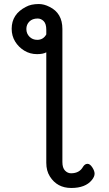

<svg xmlns="http://www.w3.org/2000/svg" viewBox="-20 -733 540 954"><path d="M436 162Q404 201 334 201Q264 201 228 144Q210 116 210 76V-473Q194 -464 164 -464Q129 -464 100.5 -481.5Q72 -499 55 -527Q38 -555 38 -590Q38 -663 109 -699Q134 -713 173 -713Q199 -713 226 -699Q290 -668 290 -589V72Q290 101 303 114.5Q316 128 333 128Q375 128 393 95Q402 81 415 81Q427 81 438.5 98.5Q450 116 450 130Q450 145 436 162ZM165 -535Q195 -535 210 -562V-585Q210 -615 197 -628Q184 -641 167 -641Q141 -641 126 -626Q111 -611 111 -589Q111 -566 126.5 -550.5Q142 -535 165 -535Z"/></svg>

Font: LXGW WenKai Mono TC
Style: Bold
Weight: 700
Designer: LXGW / Fontworks Inc.
Foundry: LXGW / Fontworks Inc.
Version: Version 1.330